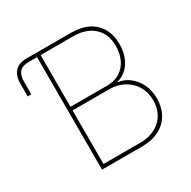

<svg xmlns="http://www.w3.org/2000/svg" viewBox="-161 -885 1037 1042"><g transform="rotate(-30 357.0 -364.0)"><path d="M37.6 -545.9V-625Q37.6 -674.8 62.3 -701.2Q86.9 -727.5 133.3 -727.5H187V-705.1H135.3Q96.7 -705.1 78.4 -685.5Q60.1 -666 60.1 -625V-545.9ZM188 0V-727.5H414.6Q476.1 -727.5 520 -705.3Q564 -683.1 587.6 -641.6Q611.3 -600.1 611.3 -543Q611.3 -500 597.9 -464.4Q584.5 -428.7 559.3 -404.3Q534.2 -379.9 499 -371.1V-368.2Q535.6 -364.7 567.9 -340.6Q600.1 -316.4 619.9 -277.1Q639.6 -237.8 639.6 -187.5Q639.6 -130.9 616 -88.9Q592.3 -46.9 547.1 -23.4Q502 0 439 0ZM210.4 -22.5H439Q520.5 -22.5 568.8 -67.9Q617.2 -113.3 617.2 -187.5Q617.2 -237.8 594.2 -276.4Q571.3 -314.9 530.8 -336.7Q490.2 -358.4 439 -358.4H210.4ZM210.4 -380.9H439Q488.8 -380.9 522.2 -403.3Q555.7 -425.8 572.3 -462.6Q588.9 -499.5 588.9 -543Q588.9 -620.1 541.7 -662.6Q494.6 -705.1 414.6 -705.1H210.4Z"/></g></svg>

Font: Inter 16pt Thin
Style: Regular
Weight: 250
Version: Version 4.001;git-66647c0bb